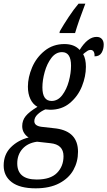

<svg xmlns="http://www.w3.org/2000/svg" viewBox="-58 -786 585 1046"><path d="M-38 116Q-38 55 1.5 16Q41 -23 98 -37Q83 -46 73 -62Q63 -78 63 -99Q63 -130 82 -153.5Q101 -177 146 -204Q121 -218 107.5 -246.5Q94 -275 94 -314Q94 -365 117 -419Q140 -473 185.5 -509.5Q231 -546 293 -546Q347 -546 376 -514Q420 -585 468 -585Q487 -585 497 -573.5Q507 -562 507 -543Q507 -518 495.5 -498.5Q484 -479 457 -479Q458 -495 452.5 -504.5Q447 -514 435 -514Q426 -514 418.5 -509Q411 -504 404 -498.5Q397 -493 395 -491Q410 -465 410 -422Q410 -370 388.5 -316Q367 -262 323 -225Q279 -188 215 -188Q205 -188 189 -190Q165 -180 147 -163Q129 -146 129 -126Q129 -100 169 -95L249 -86Q367 -69 367 41Q367 95 342 140Q317 185 265 212.5Q213 240 136 240Q50 240 6 206.5Q-38 173 -38 116ZM329 -428Q329 -502 280 -502Q246 -502 222 -470.5Q198 -439 185.5 -394Q173 -349 173 -310Q173 -236 223 -236Q257 -236 281 -267.5Q305 -299 317 -343.5Q329 -388 329 -428ZM288 65Q288 1 216 -6L144 -14Q93 -7 64.5 25Q36 57 36 104Q36 192 142 192Q217 192 252.5 156Q288 120 288 65ZM268 -616Q288 -651 316.5 -694Q345 -737 370 -766H407L402 -753Q370 -670 351 -606H266Z"/></svg>

Font: Noto Serif Cond
Style: Italic
Weight: 400
Width: 3
Italic angle: -12°
Designer: Monotype Design Team
Foundry: Monotype Imaging Inc.
Version: Version 1.001